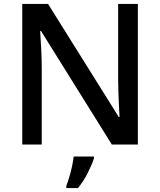

<svg xmlns="http://www.w3.org/2000/svg" viewBox="-20 -734 813 975"><path d="M680 0H548L188 -577H184Q186 -542 189 -489.5Q192 -437 192 -385V0H93V-714H224L583 -140H587Q586 -157 584.5 -189Q583 -221 581.5 -257.5Q580 -294 580 -325V-714H680ZM457 70Q448 100 426 143.5Q404 187 376 221H317V209Q324 191 332 164.5Q340 138 346 110Q352 82 354 61H457Z"/></svg>

Font: Noto Sans Lao Medium
Style: Regular
Weight: 500
Designer: Monotype Design Team
Foundry: Monotype Imaging Inc.
Version: Version 2.003; ttfautohint (v1.8.4.7-5d5b)